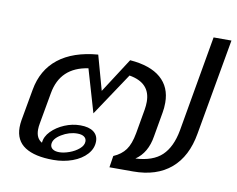

<svg xmlns="http://www.w3.org/2000/svg" viewBox="-73 -740 1044 847"><g transform="rotate(10 449.0 -316.5)"><path d="M898 -644 822 -214Q804 -109 740 -54.5Q676 0 571 0H465L473 -52Q508 -67 527 -93Q546 -119 555 -169L574 -278Q577 -296 577 -313Q577 -398 482 -414L354 -222L298 -414Q175 -396 154 -278L129 -138Q126 -122 126 -109Q126 -70 153 -55Q155 -83 178.5 -107Q202 -131 236.5 -145.5Q271 -160 307 -160Q346 -160 366.5 -144.5Q387 -129 387 -102Q387 -70 363.5 -44Q340 -18 300.5 -3.5Q261 11 215 11Q132 11 88 -17.5Q44 -46 44 -105Q44 -120 47 -138L72 -278Q88 -369 153.5 -420.5Q219 -472 330 -481L373 -326L473 -481Q564 -474 611 -433.5Q658 -393 658 -323Q658 -299 654 -278L635 -169Q623 -93 571 -58Q649 -62 689 -100Q729 -138 743 -214L818 -644ZM195 -55Q195 -42 205.5 -34.5Q216 -27 235 -27Q255 -27 280 -36Q305 -45 323 -60.5Q341 -76 341 -94Q341 -107 330.5 -114.5Q320 -122 300 -122Q264 -122 229.5 -101Q195 -80 195 -55Z"/></g></svg>

Font: KoHo Medium
Style: Italic
Weight: 500
Italic angle: -10°
Designer: Cadson Demak & Katatrad Team
Foundry: Cadson Demak Co.,Ltd.
Version: Version 1.000